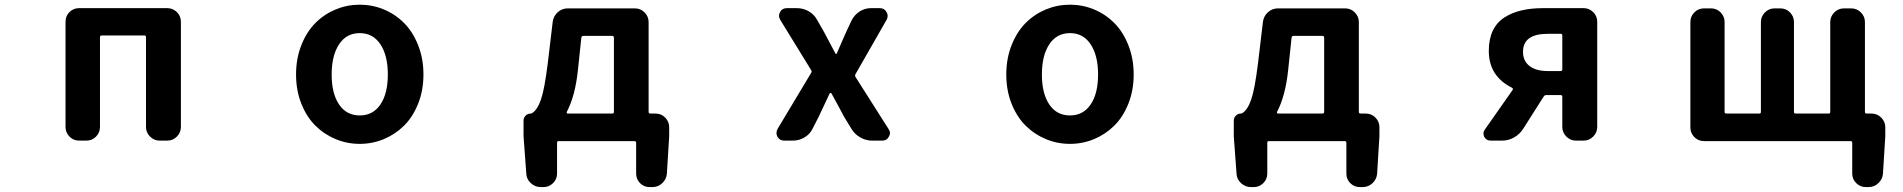

<svg xmlns="http://www.w3.org/2000/svg" viewBox="-20 -594 8040 811"><path d="M314.5 0Q290 0 273.4 -17.1Q256.8 -34.2 256.8 -57.6V-502Q256.8 -526.4 273.4 -543Q290 -559.6 314.5 -559.6H686.5Q710 -559.6 727.1 -543Q744.1 -526.4 744.1 -502V-57.6Q744.1 -34.2 727.1 -17.1Q710 0 686.5 0H654.3Q630.9 0 613.8 -17.1Q596.7 -34.2 596.7 -57.6V-436.5Q596.7 -444.3 589.8 -444.3H410.2Q402.3 -444.3 402.3 -436.5V-57.6Q402.3 -34.2 385.7 -17.1Q369.1 0 344.7 0Z M1230.5 -279.3Q1230.5 -346.7 1252.9 -403.3Q1275.4 -460 1312.5 -497.1Q1349.6 -534.2 1397.9 -554.2Q1446.3 -574.2 1499.5 -574.2Q1552.7 -574.2 1601.1 -554.2Q1649.4 -534.2 1686.5 -497.1Q1723.6 -460 1746.1 -403.3Q1768.6 -346.7 1768.6 -279.3Q1768.6 -211.9 1746.1 -155.8Q1723.6 -99.6 1686.5 -63Q1649.4 -26.4 1601.1 -6.3Q1552.7 13.7 1499.5 13.7Q1446.3 13.7 1397.9 -6.3Q1349.6 -26.4 1312.5 -63Q1275.4 -99.6 1252.9 -155.8Q1230.5 -211.9 1230.5 -279.3ZM1618.2 -279.3Q1618.2 -359.4 1586.9 -406.7Q1555.7 -454.1 1499.5 -454.1Q1443.4 -454.1 1412.1 -406.7Q1380.9 -359.4 1380.9 -279.3Q1380.9 -199.2 1412.1 -152.8Q1443.4 -106.4 1499.5 -106.4Q1555.7 -106.4 1586.9 -152.8Q1618.2 -199.2 1618.2 -279.3Z M2444.3 -442.4Q2436.5 -442.4 2435.5 -434.6L2420.9 -295.9Q2409.2 -187.5 2374 -121.1Q2373 -118.2 2374.5 -116.2Q2376 -114.3 2377.9 -114.3H2565.4Q2573.2 -114.3 2573.2 -121.1V-434.6Q2573.2 -442.4 2565.4 -442.4ZM2719.7 -121.1Q2719.7 -114.3 2727.5 -114.3H2749Q2773.4 -114.3 2790 -97.2Q2806.6 -80.1 2806.6 -56.6V-18.6L2796.9 139.6Q2794.9 163.1 2777.3 179.7Q2759.8 196.3 2735.4 196.3H2724.6Q2700.2 196.3 2683.6 179.7Q2667 163.1 2667 138.7V8.8Q2667 2 2659.2 2H2339.8Q2333 2 2333 8.8V138.7Q2333 163.1 2315.9 179.7Q2298.8 196.3 2275.4 196.3H2264.6Q2240.2 196.3 2222.2 179.7Q2204.1 163.1 2203.1 139.6L2191.4 -18.6V-85Q2191.4 -96.7 2200.2 -105.5Q2209 -114.3 2220.7 -114.3Q2224.6 -114.3 2227.5 -116.2Q2250 -129.9 2265.1 -173.8Q2280.3 -217.8 2293.9 -328.1L2314.5 -501Q2317.4 -525.4 2335.4 -542Q2353.5 -558.6 2377.9 -558.6H2662.1Q2685.5 -558.6 2702.6 -541.5Q2719.7 -524.4 2719.7 -501Z M3292 0Q3273.4 0 3263.7 -16.6Q3259.8 -24.4 3259.8 -32.2Q3259.8 -41 3264.6 -49.8L3406.2 -286.1Q3410.2 -292 3406.2 -297.9L3275.4 -510.7Q3270.5 -519.5 3270.5 -527.3Q3270.5 -535.2 3275.4 -543.9Q3284.2 -559.6 3303.7 -559.6H3345.7Q3373 -559.6 3396 -546.4Q3418.9 -533.2 3431.6 -509.8L3460 -460Q3484.4 -413.1 3508.8 -368.2Q3509.8 -366.2 3511.7 -366.2Q3513.7 -366.2 3514.6 -368.2Q3520.5 -382.8 3534.2 -413.6Q3547.9 -444.3 3554.7 -460L3577.1 -507.8Q3588.9 -531.2 3610.8 -545.4Q3632.8 -559.6 3659.2 -559.6H3696.3Q3715.8 -559.6 3724.6 -543Q3729.5 -535.2 3729.5 -526.9Q3729.5 -518.6 3724.6 -509.8L3593.8 -281.2Q3589.8 -275.4 3593.8 -268.6L3733.4 -48.8Q3739.3 -40 3739.3 -32.2Q3739.3 -24.4 3734.4 -16.6Q3725.6 0 3707 0H3664.1Q3637.7 0 3614.3 -13.2Q3590.8 -26.4 3577.1 -48.8L3544.9 -101.6Q3543.9 -104.5 3523.4 -142.1Q3502.9 -179.7 3492.2 -199.2Q3491.2 -201.2 3488.3 -201.2Q3485.4 -201.2 3484.4 -199.2Q3478.5 -185.5 3438.5 -101.6L3413.1 -51.8Q3401.4 -27.3 3378.4 -13.7Q3355.5 0 3329.1 0Z M4230.5 -279.3Q4230.5 -346.7 4252.9 -403.3Q4275.4 -460 4312.5 -497.1Q4349.6 -534.2 4397.9 -554.2Q4446.3 -574.2 4499.5 -574.2Q4552.7 -574.2 4601.1 -554.2Q4649.4 -534.2 4686.5 -497.1Q4723.6 -460 4746.1 -403.3Q4768.6 -346.7 4768.6 -279.3Q4768.6 -211.9 4746.1 -155.8Q4723.6 -99.6 4686.5 -63Q4649.4 -26.4 4601.1 -6.3Q4552.7 13.7 4499.5 13.7Q4446.3 13.7 4397.9 -6.3Q4349.6 -26.4 4312.5 -63Q4275.4 -99.6 4252.9 -155.8Q4230.5 -211.9 4230.5 -279.3ZM4618.2 -279.3Q4618.2 -359.4 4586.9 -406.7Q4555.7 -454.1 4499.5 -454.1Q4443.4 -454.1 4412.1 -406.7Q4380.9 -359.4 4380.9 -279.3Q4380.9 -199.2 4412.1 -152.8Q4443.4 -106.4 4499.5 -106.4Q4555.7 -106.4 4586.9 -152.8Q4618.2 -199.2 4618.2 -279.3Z M5444.3 -442.4Q5436.5 -442.4 5435.5 -434.6L5420.9 -295.9Q5409.2 -187.5 5374 -121.1Q5373 -118.2 5374.5 -116.2Q5376 -114.3 5377.9 -114.3H5565.4Q5573.2 -114.3 5573.2 -121.1V-434.6Q5573.2 -442.4 5565.4 -442.4ZM5719.7 -121.1Q5719.7 -114.3 5727.5 -114.3H5749Q5773.4 -114.3 5790 -97.2Q5806.6 -80.1 5806.6 -56.6V-18.6L5796.9 139.6Q5794.9 163.1 5777.3 179.7Q5759.8 196.3 5735.4 196.3H5724.6Q5700.2 196.3 5683.6 179.7Q5667 163.1 5667 138.7V8.8Q5667 2 5659.2 2H5339.8Q5333 2 5333 8.8V138.7Q5333 163.1 5315.9 179.7Q5298.8 196.3 5275.4 196.3H5264.6Q5240.2 196.3 5222.2 179.7Q5204.1 163.1 5203.1 139.6L5191.4 -18.6V-85Q5191.4 -96.7 5200.2 -105.5Q5209 -114.3 5220.7 -114.3Q5224.6 -114.3 5227.5 -116.2Q5250 -129.9 5265.1 -173.8Q5280.3 -217.8 5293.9 -328.1L5314.5 -501Q5317.4 -525.4 5335.4 -542Q5353.5 -558.6 5377.9 -558.6H5662.1Q5685.5 -558.6 5702.6 -541.5Q5719.7 -524.4 5719.7 -501Z M6572.3 -293.9Q6579.1 -293.9 6579.1 -301.8V-443.4Q6579.1 -451.2 6572.3 -451.2H6517.6Q6413.1 -451.2 6413.1 -375Q6413.1 -336.9 6440.4 -315.4Q6467.8 -293.9 6517.6 -293.9ZM6498 -559.6H6668.9Q6692.4 -559.6 6709.5 -543Q6726.6 -526.4 6726.6 -502V-57.6Q6726.6 -34.2 6709.5 -17.1Q6692.4 0 6668.9 0H6636.7Q6613.3 0 6596.2 -17.1Q6579.1 -34.2 6579.1 -57.6V-184.6Q6579.1 -192.4 6572.3 -192.4H6511.7Q6503.9 -192.4 6500 -185.5L6413.1 -48.8Q6398.4 -26.4 6375 -13.2Q6351.6 0 6324.2 0H6276.4Q6257.8 0 6249 -16.6Q6246.1 -23.4 6246.1 -30.3Q6246.1 -39.1 6252 -46.9L6369.1 -213.9Q6373 -219.7 6366.2 -223.6Q6268.6 -272.5 6268.6 -378.9Q6268.6 -428.7 6285.6 -464.4Q6302.7 -500 6335 -520.5Q6367.2 -541 6407.7 -550.3Q6448.2 -559.6 6498 -559.6Z M7857.4 -121.1Q7857.4 -114.3 7864.3 -114.3H7885.7Q7909.2 -114.3 7926.3 -97.2Q7943.4 -80.1 7943.4 -56.6V-18.6L7933.6 139.6Q7931.6 163.1 7914.1 179.7Q7896.5 196.3 7872.1 196.3H7861.3Q7837.9 196.3 7820.8 179.7Q7803.7 163.1 7803.7 138.7V8.8Q7803.7 2 7796.9 2H7177.7Q7153.3 2 7136.7 -15.1Q7120.1 -32.2 7120.1 -55.7V-501Q7120.1 -524.4 7136.7 -541.5Q7153.3 -558.6 7177.7 -558.6H7207Q7231.4 -558.6 7248 -541.5Q7264.6 -524.4 7264.6 -501V-121.1Q7264.6 -114.3 7272.5 -114.3H7411.1Q7418 -114.3 7418 -121.1V-501Q7418 -524.4 7435.1 -541.5Q7452.1 -558.6 7475.6 -558.6H7500Q7524.4 -558.6 7541 -541.5Q7557.6 -524.4 7557.6 -501V-121.1Q7557.6 -114.3 7565.4 -114.3H7704.1Q7710.9 -114.3 7710.9 -121.1V-501Q7710.9 -524.4 7728 -541.5Q7745.1 -558.6 7768.6 -558.6H7799.8Q7823.2 -558.6 7840.3 -541.5Q7857.4 -524.4 7857.4 -501Z"/></svg>

Font: Gen Jyuu Gothic Monospace Bold
Style: Bold
Weight: 700
Designer: [Source Han Sans]
Ryoko NISHIZUKA  (kana & ideographs); Paul D. Hunt (Latin, Greek & Cyrillic); Wenlong ZHANG  (bopomofo
Version: Version 1.002.20150607